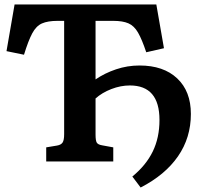

<svg xmlns="http://www.w3.org/2000/svg" viewBox="-20 -720 908 856"><path d="M607 116 570 67Q631 17 661 -44.5Q691 -106 691 -185Q691 -339 559 -339Q518 -339 476.5 -323Q435 -307 406 -281V-120Q406 -93 411.5 -84Q417 -75 436 -72L485 -63V0H186V-63L234 -71Q252 -74 259 -84.5Q266 -95 266 -122V-627H237Q193 -627 167 -615.5Q141 -604 123.5 -571Q106 -538 87 -476L9 -492L45 -700H677L711 -505L632 -487Q613 -544 595.5 -574.5Q578 -605 552.5 -616Q527 -627 485 -627H406V-366Q447 -394 497.5 -411Q548 -428 602 -428Q709 -428 770 -370.5Q831 -313 831 -212Q831 -106 773.5 -23Q716 60 607 116Z"/></svg>

Font: Literata 12pt SemiBold
Style: Regular
Weight: 600
Designer: Latin by Veronika Burian and Jose Scaglione. Greek by Irene Vlachou. Cyrillic by Vera Evstafieva.
Foundry: TypeTogether
Version: Version 3.002